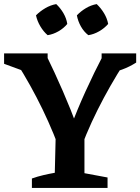

<svg xmlns="http://www.w3.org/2000/svg" viewBox="-23 -919 686 939"><path d="M285 -142Q200 -389 56 -616V-658H199Q245 -564 284.5 -473Q324 -382 356 -295H322Q353 -379 395 -471.5Q437 -564 486 -658H586L587 -614Q513 -499 454 -381Q395 -263 354 -142ZM133 0V-46Q161 -56 189 -62.5Q217 -69 245 -74L250 -281H390V-72L503 -51V0ZM125 -560 -3 -607V-658H210V-607ZM502 -560 474 -605V-658H643V-613Q610 -592 574.5 -579Q539 -566 502 -560ZM252 -899Q273 -879 287.5 -854Q302 -829 306 -802Q289 -781 263 -766Q237 -751 210 -747Q190 -764 174.5 -790Q159 -816 153 -844Q173 -864 198.5 -879Q224 -894 252 -899ZM450 -899Q471 -879 486 -854Q501 -829 506 -802Q488 -781 462 -766Q436 -751 409 -747Q387 -764 372.5 -790Q358 -816 353 -844Q372 -864 397 -879Q422 -894 450 -899Z"/></svg>

Font: Piazzolla 24pt
Style: Bold
Weight: 700
Designer: Juan Pablo del Peral
Foundry: Huerta Tipografica
Version: Version 2.005